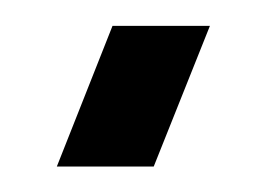

<svg xmlns="http://www.w3.org/2000/svg" viewBox="-20 -614 204 150"><path d="M67.9 -593.8H144L100.1 -483.9H24.4Z"/></svg>

Font: Aeronef
Style: Regular
Weight: 400
Designer: Peter Wiegel - CAT-Fonts Germany
Foundry: CAT-Fonts, Peter Wiegel
Version: Version 0.002